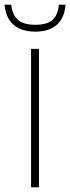

<svg xmlns="http://www.w3.org/2000/svg" viewBox="-44 -805 302 825"><path d="M89.5 0V-595H123.5V0ZM107.5 -669Q67 -669 38.5 -682.8Q10 -696.5 -5.8 -722.2Q-21.5 -748 -24.5 -785H4Q9.5 -740.5 33.2 -719.5Q57 -698.5 107.5 -698.5Q158.5 -698.5 181.8 -719.5Q205 -740.5 209 -785H237.5Q235 -747.5 219.5 -721.8Q204 -696 176 -682.5Q148 -669 107.5 -669Z"/></svg>

Font: Encode Sans SC SemiCondensed Thin
Style: Regular
Weight: 250
Width: 4
Designer: Multiple Designers
Foundry: Impallari Type
Version: Version 3.002